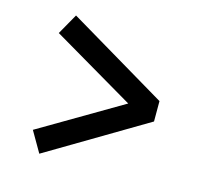

<svg xmlns="http://www.w3.org/2000/svg" viewBox="-81 -677 712 682"><g transform="rotate(15 275.0 -336.0)"><path d="M75 -82ZM378 -336 75 -158 119 -82 483 -298V-373L118 -590L75 -514Z"/></g></svg>

Font: Biryani
Style: Regular
Weight: 400
Designer: Dan Reynolds and Mathieu Reguer
Foundry: Dan Reynolds and Mathieu Reguer
Version: Version 1.004; ttfautohint (v1.1) -l 5 -r 5 -G 72 -x 0 -D la